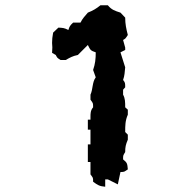

<svg xmlns="http://www.w3.org/2000/svg" viewBox="-20 -709 660 730"><path d="M362 -689C346 -676 334 -669 314 -661C302 -647 294 -639 286 -623H258C246 -612 244 -608 240 -595C224 -603 220 -603 202 -604L182 -585C179 -569 178 -558 178 -546C178 -540 179 -535 179 -529C179 -523 178 -516 178 -508L192 -500C198 -489 196 -490 210 -481H230C246 -490 256 -496 276 -500L314 -538C324 -518 324 -517 344 -510C344 -485 342 -466 334 -443L344 -415C330 -396 334 -371 324 -349V-330C334 -316 334 -318 334 -301C324 -289 324 -278 324 -263V-254H314V-216H324V-160H314V-93H324V-46C334 -32 334 -35 334 -18C352 -5 358 -1 380 1V-27H390L428 -8L438 -55C454 -55 452 -56 466 -65C464 -87 464 -90 448 -103C448 -120 448 -117 456 -131C456 -150 458 -159 466 -178V-197L456 -207C456 -232 456 -250 466 -273V-292L456 -301C456 -320 456 -335 448 -349V-368L456 -377C456 -393 456 -395 448 -405C454 -422 454 -434 456 -453L438 -510L456 -519V-528L448 -557C458 -563 456 -561 466 -576C460 -599 456 -618 456 -642L438 -661C416 -668 404 -672 390 -689Z"/></svg>

Font: GNUTypewriter
Style: Standard
Weight: 400
Version: Version 001.000